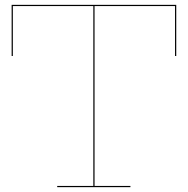

<svg xmlns="http://www.w3.org/2000/svg" viewBox="-20 -772 775 792"><path d="M707 -541H702V-747H370V-5H518V0H216V-5H365V-747H33V-541H28V-752H707Z"/></svg>

Font: Hepta Slab Hairline
Style: Regular
Weight: 400
Designer: Michael LaGattuta
Foundry: Michael LaGattuta
Version: Version 1.100; ttfautohint (v1.8) -l 8 -r 50 -G 200 -x 14 -D